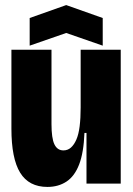

<svg xmlns="http://www.w3.org/2000/svg" viewBox="-20 -724 523 757"><path d="M167 13Q94 13 59.5 -43Q25 -99 25 -217V-528H183V-235Q183 -179 194.5 -155Q206 -131 230 -131Q247 -131 259.5 -142Q272 -153 281 -173.5Q290 -194 294 -226Q298 -258 298 -300V-528H456V-241V0H321V-200H313Q310 -122 292 -75.5Q274 -29 242 -8Q210 13 167 13ZM97 -544V-653L241 -704L385 -653V-544L241 -594Z"/></svg>

Font: Bricolage Grotesque 96pt ExtraBold SemiCondensed
Style: Regular
Weight: 800
Width: 4
Version: Version 1.001;gftools[0.9.33.dev8+g029e19f]